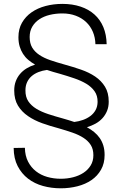

<svg xmlns="http://www.w3.org/2000/svg" viewBox="-20 -741 640 1002"><path d="M547.4 -210.4Q547.4 -183.6 538.6 -162.1Q529.8 -140.6 514.6 -124Q499.5 -107.4 478.8 -95.9Q458 -84.5 433.6 -77.1Q454.1 -65.9 471.2 -52Q488.3 -38.1 500.5 -20.5Q512.7 -2.9 519.3 18.8Q525.9 40.5 525.9 67.9Q525.9 111.8 507.3 144.5Q488.8 177.2 457.5 198.7Q426.3 220.2 384.5 231Q342.8 241.7 296.9 241.7Q248.5 241.7 204.3 229.5Q160.2 217.3 126.5 191.4Q92.8 165.5 72.3 126Q51.8 86.4 51.3 31.2L109.9 30.3Q110.8 72.3 126.5 102.5Q142.1 132.8 167.7 152.8Q193.4 172.9 226.8 182.4Q260.3 191.9 296.9 191.9Q330.6 191.9 361.3 184.1Q392.1 176.3 415.5 160.9Q439 145.5 453.1 122.6Q467.3 99.6 467.3 68.8Q467.3 37.6 453.9 16.1Q440.4 -5.4 416.3 -21.2Q392.1 -37.1 358.9 -48.6Q325.7 -60.1 286.6 -71.3Q242.2 -83 200.4 -97.9Q158.7 -112.8 126 -135.3Q93.3 -157.7 73.7 -189.9Q54.2 -222.2 54.2 -269Q54.2 -295.4 62.3 -316.9Q70.3 -338.4 84.7 -355.2Q99.1 -372.1 119.1 -384.3Q139.2 -396.5 163.1 -403.8Q143.6 -415 127.4 -428.7Q111.3 -442.4 100.1 -460Q88.9 -477.5 82.5 -499Q76.2 -520.5 76.2 -546.9Q76.2 -589.8 94.7 -622.3Q113.3 -654.8 144.8 -676.8Q176.3 -698.7 217.8 -709.7Q259.3 -720.7 305.7 -720.7Q357.9 -720.7 400.4 -706.5Q442.9 -692.4 472.9 -665.5Q502.9 -638.7 519.3 -599.6Q535.6 -560.5 536.6 -510.3H478Q477.1 -545.4 464.6 -575Q452.1 -604.5 429.7 -625.7Q407.2 -647 375.7 -658.9Q344.2 -670.9 305.7 -670.9Q270.5 -670.9 239.5 -663.3Q208.5 -655.8 185.3 -640.4Q162.1 -625 148.4 -601.8Q134.8 -578.6 134.8 -547.9Q134.8 -515.1 147.9 -492.9Q161.1 -470.7 185.1 -454.6Q209 -438.5 242.4 -427Q275.9 -415.5 316.4 -404.3Q360.8 -392.1 402.6 -377.7Q444.3 -363.3 476.6 -341.6Q508.8 -319.8 528.1 -288.3Q547.4 -256.8 547.4 -210.4ZM292 -356Q274.4 -360.8 257.6 -365.7Q240.7 -370.6 225.1 -376Q201.7 -373 181.2 -365Q160.6 -356.9 145.5 -344Q130.4 -331.1 121.6 -312.5Q112.8 -293.9 112.8 -270Q112.3 -235.4 127.7 -212.4Q143.1 -189.5 169.7 -173.3Q196.3 -157.2 231.9 -145.5Q267.6 -133.8 308.6 -122.6Q323.7 -118.2 338.6 -113.8Q353.5 -109.4 367.7 -104.5Q391.6 -107.4 413.3 -115.2Q435.1 -123 451.9 -135.7Q468.8 -148.4 478.8 -166.5Q488.8 -184.6 489.3 -209Q489.7 -241.7 473.6 -264.6Q457.5 -287.6 430.2 -304Q402.8 -320.3 366.9 -332.5Q331.1 -344.7 292 -356Z"/></svg>

Font: TypoPRO Roboto Mono
Style: Regular
Weight: 300
Designer: Google
Version: Version 2.000986; 2015; ttfautohint (v1.3)